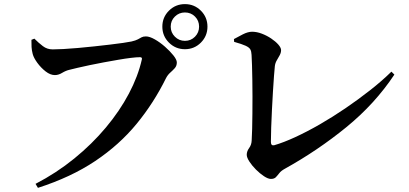

<svg xmlns="http://www.w3.org/2000/svg" viewBox="-20 -867 2000 940"><path d="M774.8 -736.6Q774.8 -782.5 807.1 -814.7Q839.5 -846.9 885.4 -846.9Q931.3 -846.9 963.5 -814.7Q995.7 -782.5 995.7 -736.6Q995.7 -690.7 963.5 -658.4Q931.3 -626.1 885.4 -626.1Q839.5 -626.1 807.1 -658.4Q774.8 -690.7 774.8 -736.6ZM815.8 -736.6Q815.8 -707.8 836.2 -687.4Q856.6 -667 885.4 -667Q914.6 -667 934.7 -687.4Q954.7 -707.8 954.7 -736.6Q954.7 -765.9 934.7 -785.9Q914.6 -806 885.4 -806Q856.6 -806 836.2 -785.9Q815.8 -765.9 815.8 -736.6ZM238 -625.2Q258 -625.2 290.3 -626.9Q322.5 -628.7 361.6 -632.1Q400.7 -635.5 441 -639.9Q481.4 -644.3 518.2 -648.6Q554.9 -652.9 582.8 -657Q610.7 -661.1 623.9 -663.9Q644.8 -668.8 655 -674.4Q665.1 -680 673.2 -684.4Q681.2 -688.7 694.5 -688.7Q712.3 -688.7 737.6 -674.4Q762.9 -660.1 787.5 -638.5Q812.1 -616.9 828.9 -595.8Q845.7 -574.7 845.7 -561.3Q845.7 -544.6 835.8 -533.4Q825.8 -522.3 813.6 -511.5Q801.3 -500.8 792.8 -484.5Q732.9 -362.9 648.6 -260.4Q564.3 -157.8 446.2 -78.7Q328.1 0.5 165.7 52.7L154 33.1Q256.7 -20.2 343.6 -90.9Q430.6 -161.6 498.3 -242.6Q566 -323.5 610.9 -408.4Q655.8 -493.3 674.3 -575.3Q676.1 -582 673.4 -584.5Q670.7 -587 665.4 -587Q648.6 -587 620.8 -583.6Q593.1 -580.3 558.8 -574.3Q524.5 -568.4 488.6 -561.8Q452.7 -555.2 419.7 -548.2Q386.7 -541.2 360.4 -535.1Q334.1 -529.1 320.1 -525.3Q302.5 -521.3 284.4 -510.4Q266.4 -499.4 248.7 -499.4Q226.5 -499.4 203.4 -517.3Q180.4 -535.3 162.7 -559.5Q145.1 -583.7 140.1 -602.5Q135.3 -621.4 134.5 -636.9Q133.7 -652.4 133.9 -672L148.3 -677.8Q169 -657.1 189.8 -641.2Q210.5 -625.2 238 -625.2Z M1125.3 -675.8Q1144.5 -686.7 1169.3 -699.1Q1194.1 -711.6 1214.3 -711.6Q1237.2 -711.6 1261.8 -702.2Q1286.5 -692.8 1307.9 -678.4Q1329.3 -664 1342.7 -648.7Q1356.1 -633.3 1356.1 -621.6Q1356.1 -609.1 1349.4 -596.7Q1342.7 -584.4 1335.2 -571.7Q1327.6 -559.1 1325.6 -543.5Q1323.9 -528 1321.4 -494.7Q1319 -461.3 1316.3 -418.3Q1313.6 -375.2 1311.4 -329.4Q1309.2 -283.7 1307.7 -242.5Q1306.3 -201.3 1306.3 -172.2Q1306.3 -152.5 1322.3 -155.9Q1367.9 -169.1 1425.3 -195.5Q1482.8 -222 1545.7 -258.1Q1608.5 -294.3 1671.4 -337.1Q1734.3 -379.9 1792.3 -425.5Q1850.3 -471 1896.3 -516.2L1910.8 -501.8Q1815.4 -358.3 1675.6 -244.3Q1535.8 -130.3 1375.1 -41.1Q1356 -30.7 1347.2 -19Q1338.3 -7.4 1330.3 0.8Q1322.2 9 1306.2 9Q1292.6 9 1272.5 -4.2Q1252.5 -17.4 1233 -36.9Q1213.6 -56.4 1200.8 -76.2Q1188 -96.1 1188 -109.4Q1188 -126.1 1199.7 -142.2Q1211.5 -158.2 1212.2 -179.9Q1213.6 -201.6 1214.5 -235.7Q1215.4 -269.8 1215.7 -310.6Q1216.1 -351.3 1216.1 -393.9Q1216.1 -436.5 1215.4 -475.9Q1214.6 -515.4 1213.8 -547.3Q1212.9 -579.2 1211.6 -598.2Q1210.9 -615.1 1205.6 -624.9Q1200.4 -634.7 1182.8 -642.9Q1165.2 -651.1 1126.3 -662.1Z"/></svg>

Font: Noto Serif SC
Style: Regular
Weight: 200
Designer: Ryoko NISHIZUKA 西塚涼子 (kana & ideographs); Frank Grießhammer (Latin, Greek & Cyrillic); Wenlong ZHANG 张文龙 (bopomofo); San
Foundry: Adobe
Version: Version 2.001;hotconv 1.1.0;makeotfexe 2.6.0